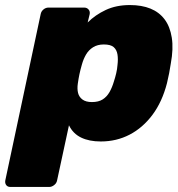

<svg xmlns="http://www.w3.org/2000/svg" viewBox="-40 -550 706 760"><path d="M1 190Q-10 190 -15.5 182.5Q-21 175 -19 164L121 -494Q123 -505 132 -512.5Q141 -520 152 -520H293Q304 -520 310.5 -512.5Q317 -505 315 -494L307 -461Q337 -491 378.5 -510.5Q420 -530 474 -530Q521 -530 555.5 -516Q590 -502 611.5 -473.5Q633 -445 640 -401Q647 -357 636 -298Q633 -277 629.5 -260Q626 -243 621 -221Q602 -147 563.5 -95.5Q525 -44 473 -17Q421 10 359 10Q313 10 281 -5.5Q249 -21 233 -54L186 164Q184 175 174.5 182.5Q165 190 155 190ZM324 -146Q350 -146 366.5 -156.5Q383 -167 393.5 -185.5Q404 -204 411 -228Q416 -243 420 -260Q424 -277 425 -292Q428 -316 425 -334.5Q422 -353 410 -363.5Q398 -374 371 -374Q346 -374 328.5 -363Q311 -352 300.5 -334Q290 -316 284 -294Q278 -273 274.5 -256.5Q271 -240 268 -219Q265 -198 269 -182Q273 -166 286.5 -156Q300 -146 324 -146Z"/></svg>

Font: Rubik ExtraBold
Style: Italic
Weight: 800
Italic angle: -12°
Designer: Hubert and Fischer
Foundry: Hubert and Fischer
Version: Version 2.300;gftools[0.9.30]